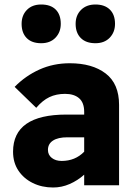

<svg xmlns="http://www.w3.org/2000/svg" viewBox="-20 -823 606 853"><path d="M216 10Q166 10 125.5 -10Q85 -30 61.5 -65.5Q38 -101 38 -149Q38 -314 275 -314H354V-326Q354 -367 331.5 -386.5Q309 -406 269 -406Q230 -406 199.5 -391.5Q169 -377 141 -344L45 -437Q93 -486 155 -514Q217 -542 290 -542Q390 -542 449.5 -496.5Q509 -451 509 -357V0H354V-47Q325 -21 289.5 -5.5Q254 10 216 10ZM254 -108Q314 -108 354 -149V-213H279Q238 -213 215.5 -198.5Q193 -184 193 -157Q193 -135 210 -121.5Q227 -108 254 -108ZM404 -631Q362 -631 339 -654Q316 -677 316 -717Q316 -755 340 -779Q364 -803 404 -803Q445 -803 468 -780.5Q491 -758 491 -717Q491 -680 467.5 -655.5Q444 -631 404 -631ZM163 -631Q121 -631 98.5 -654Q76 -677 76 -717Q76 -755 99.5 -779Q123 -803 163 -803Q205 -803 227.5 -780.5Q250 -758 250 -717Q250 -680 226.5 -655.5Q203 -631 163 -631Z"/></svg>

Font: Readex Pro
Style: Bold
Weight: 700
Designer: Bonnie Shaver-Troup, Thomas Jockin
Foundry: Lexend
Version: Version 1.203; ttfautohint (v1.8.3)